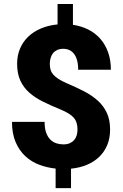

<svg xmlns="http://www.w3.org/2000/svg" viewBox="-20 -843 619 969"><path d="M371.1 -188.5Q371.1 -208.5 366.5 -223.1Q361.8 -237.8 351.8 -249.3Q341.8 -260.7 325.7 -270.5Q309.6 -280.3 286.6 -290Q238.3 -309.6 197.8 -329.6Q157.2 -349.6 127.9 -375.5Q98.6 -401.4 82.5 -436.5Q66.4 -471.7 66.4 -521.5Q66.4 -563 81.1 -597.7Q95.7 -632.3 122.6 -658Q149.4 -683.6 187 -699.5Q224.6 -715.3 270.5 -719.7V-822.8H348.1V-717.8Q391.1 -711.4 426.5 -693.4Q461.9 -675.3 487.1 -646.2Q512.2 -617.2 525.9 -578.1Q539.6 -539.1 539.6 -491.2H374.5Q374.5 -519 368.9 -539.1Q363.3 -559.1 353 -572Q342.8 -585 329.1 -590.8Q315.4 -596.7 299.3 -596.7Q281.2 -596.7 268.3 -590.6Q255.4 -584.5 247.3 -574.2Q239.3 -564 235.4 -550Q231.4 -536.1 231.4 -520.5Q231.4 -503.9 235.4 -490.7Q239.3 -477.5 249 -466.3Q258.8 -455.1 275.1 -444.6Q291.5 -434.1 315.9 -423.3Q363.3 -403.3 403.6 -382.6Q443.8 -361.8 473.1 -335.4Q502.4 -309.1 519 -273.9Q535.6 -238.8 535.6 -189.5Q535.6 -146 521.5 -111.6Q507.3 -77.1 481.4 -52Q455.6 -26.9 419.2 -11.5Q382.8 3.9 338.4 8.3V106.4H260.7V7.8Q218.8 3.4 179 -11.2Q139.2 -25.9 108.4 -54.2Q77.6 -82.5 59.1 -125.2Q40.5 -168 40.5 -228H205.1Q205.1 -195.3 212.9 -173.6Q220.7 -151.9 233.9 -138.7Q247.1 -125.5 264.2 -119.9Q281.2 -114.3 299.8 -114.3Q318.4 -114.3 331.8 -120.1Q345.2 -126 354 -136Q362.8 -146 366.9 -159.4Q371.1 -172.9 371.1 -188.5Z"/></svg>

Font: RobotoDraft
Style: Black
Weight: 900
Designer: Google
Version: Version 2.000980w3; 2014; ttfautohint (v1.1) -l 5 -r 24 -G 4